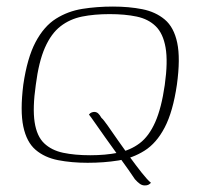

<svg xmlns="http://www.w3.org/2000/svg" viewBox="-20 -489 603 585"><path d="M247 7Q198 7 157 -1Q116 -9 88.5 -32.5Q61 -56 51 -103.5Q41 -151 51 -231Q63 -313 88.5 -361Q114 -409 150.5 -432Q187 -455 231 -462Q275 -469 324 -469Q373 -469 413.5 -461Q454 -453 482 -429.5Q510 -406 520 -358.5Q530 -311 519 -231Q507 -149 482 -101Q457 -53 420.5 -30Q384 -7 340.5 0Q297 7 247 7ZM255 -16Q301 -16 339 -23.5Q377 -31 405.5 -52.5Q434 -74 453 -117Q472 -160 482 -230Q492 -301 484.5 -344Q477 -387 454.5 -409Q432 -431 396.5 -438.5Q361 -446 314 -446Q267 -446 230 -438.5Q193 -431 164.5 -409Q136 -387 117 -344Q98 -301 89 -230Q79 -160 85.5 -117Q92 -74 114.5 -52.5Q137 -31 172.5 -23.5Q208 -16 255 -16ZM421 76Q413 76 406 71Q399 66 391 57Q386 49 371.5 28.5Q357 8 338.5 -17.5Q320 -43 301.5 -69Q283 -95 269.5 -114.5Q256 -134 251 -140Q255 -145 259.5 -146.5Q264 -148 267 -148Q274 -148 279 -143.5Q284 -139 289 -130Q295 -125 308 -106.5Q321 -88 339 -62Q357 -36 376 -10Q395 16 412 37.5Q429 59 440 68Q436 72 432 74Q428 76 421 76Z"/></svg>

Font: Genos ExtraLight
Style: Italic
Weight: 250
Italic angle: -8°
Designer: Robert E. Leuschke
Foundry: Robert E. Leuschke
Version: Version 1.010